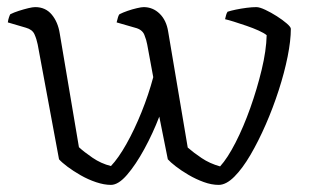

<svg xmlns="http://www.w3.org/2000/svg" viewBox="-20 -520 895 540"><path d="M292 0Q273 0 250.5 -7.5Q228 -15 207 -27Q186 -39 170 -51Q154 -63 146 -72L86 -395Q83 -410 77 -423.5Q71 -437 53 -442L2 -457Q3 -465 5.5 -472Q8 -479 9 -480Q19 -485 33 -489.5Q47 -494 59.5 -497Q72 -500 79 -500Q108 -500 125.5 -479Q143 -458 148 -426L202 -106Q216 -93 240 -76.5Q264 -60 292 -53Q313 -75 335.5 -115Q358 -155 378 -204.5Q398 -254 411 -303L394 -395Q392 -407 386 -422Q380 -437 360 -442L308 -457Q310 -466 312 -472Q314 -478 316 -480Q326 -485 339 -489.5Q352 -494 365 -497Q378 -500 384 -500Q410 -500 429 -481.5Q448 -463 453 -431L508 -105Q524 -91 547 -75.5Q570 -60 599 -52Q620 -75 642.5 -119Q665 -163 684 -216.5Q703 -270 716 -324Q729 -378 730 -421Q723 -427 707.5 -434Q692 -441 673 -447.5Q654 -454 638 -459Q622 -464 613 -466Q615 -474 616 -478Q617 -482 620 -487Q629 -490 643.5 -493Q658 -496 673.5 -498Q689 -500 701 -500Q710 -500 726 -492.5Q742 -485 758.5 -474.5Q775 -464 786.5 -454Q798 -444 798 -439Q798 -406 789 -361Q780 -316 764 -266.5Q748 -217 727.5 -170Q707 -123 684.5 -84.5Q662 -46 639 -23Q616 0 595 0Q575 0 553 -8Q531 -16 510.5 -28Q490 -40 474.5 -52Q459 -64 452 -72L428 -192Q410 -145 386 -101Q362 -57 337.5 -28.5Q313 0 292 0Z"/></svg>

Font: Texturina Medium 12pt Thin
Style: Regular
Weight: 250
Version: Version 1.002